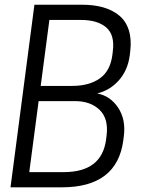

<svg xmlns="http://www.w3.org/2000/svg" viewBox="-20 -800 626 820"><path d="M127 -779.8H331.1Q381.3 -779.8 420.7 -768.6Q460 -757.3 488.8 -733.9Q517.6 -710.4 530 -671.4Q542.5 -632.3 536.1 -580.1L534.2 -564Q525.9 -500 487.8 -457Q449.7 -414.1 395 -400.9Q450.7 -390.6 484.4 -340.3Q518.1 -290 508.8 -217.8L506.8 -202.1Q481 0 244.1 0H24.9ZM299.8 -368.2H145L105 -64.9H252Q415 -64.9 433.1 -204.1L435.1 -220.2Q444.3 -293 405.5 -330.6Q366.7 -368.2 299.8 -368.2ZM326.2 -714.8H190.9L153.8 -433.1H288.1Q360.4 -433.1 405.8 -464.8Q451.2 -496.6 460 -565.9L461.9 -582Q470.7 -651.4 433.3 -683.1Q396 -714.8 326.2 -714.8Z"/></svg>

Font: Cooper Hewitt
Style: Book Italic
Weight: 706
Designer: Village Type and Design LLC
Foundry: Cooper Hewitt Smithsonian Design Museum
Version: 1.000